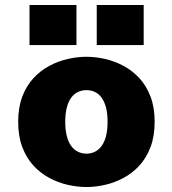

<svg xmlns="http://www.w3.org/2000/svg" viewBox="-20 -740 690 771"><path d="M327 11Q290.5 11 252 2.2Q213.5 -6.5 178 -25.5Q142.5 -44.5 114.2 -75.2Q86 -106 69.5 -149.5Q53 -193 53 -251Q53 -308.5 69.5 -352Q86 -395.5 114.2 -426Q142.5 -456.5 178 -475.5Q213.5 -494.5 252 -503.2Q290.5 -512 327 -512Q363.5 -512 402 -503.2Q440.5 -494.5 476 -475.5Q511.5 -456.5 539.8 -426Q568 -395.5 584.5 -352Q601 -308.5 601 -251Q601 -193 584.5 -149.5Q568 -106 539.8 -75.2Q511.5 -44.5 476 -25.5Q440.5 -6.5 402 2.2Q363.5 11 327 11ZM327 -123Q346 -123 361.5 -130.8Q377 -138.5 388.2 -154Q399.5 -169.5 405.8 -193.8Q412 -218 412 -251Q412 -284 405.8 -308Q399.5 -332 388.2 -347.5Q377 -363 361.5 -370.5Q346 -378 327 -378Q308.5 -378 292.8 -370.5Q277 -363 265.8 -347.5Q254.5 -332 248.2 -308Q242 -284 242 -251Q242 -218 248.2 -193.8Q254.5 -169.5 265.8 -154Q277 -138.5 292.8 -130.8Q308.5 -123 327 -123ZM98.5 -720H287V-559H98.5ZM368.5 -720H557V-559H368.5Z"/></svg>

Font: Trispace Thin ExtraBold
Style: Regular
Weight: 800
Version: Version 1.210